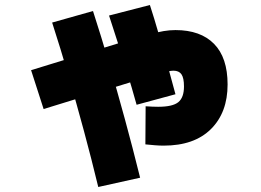

<svg xmlns="http://www.w3.org/2000/svg" viewBox="-20 -666 1040 766"><path d="M633 -85Q616 -85 598 -86.5Q580 -88 560 -90L561 -242Q575 -241 588 -240.5Q601 -240 611 -240Q669 -240 691.5 -258.5Q714 -277 714 -321Q714 -355 704 -369.5Q694 -384 672 -384Q663 -384 648.5 -381Q634 -378 604.5 -369.5Q575 -361 521 -344L154 -231L104 -386L471 -499Q535 -518 572 -528Q609 -538 633 -542Q657 -546 680 -546Q780 -546 834 -491Q888 -436 888 -329Q888 -217 821.5 -151Q755 -85 633 -85ZM372 80Q345 -32 315 -143Q285 -254 253.5 -362.5Q222 -471 188 -576L351 -622Q384 -520 415.5 -412.5Q447 -305 478 -191.5Q509 -78 539 43ZM525 -248Q508 -310 480.5 -399Q453 -488 415 -604L578 -646Q595 -594 612.5 -533Q630 -472 647.5 -409.5Q665 -347 680 -290Z"/></svg>

Font: M PLUS 1 Black
Style: Regular
Weight: 900
Designer: Coji Morishita
Foundry: UNDERFOREST DESIGN
Version: Version 1.001